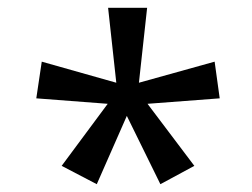

<svg xmlns="http://www.w3.org/2000/svg" viewBox="-20 -765 647 492"><path d="M138 -340 256 -499 73 -513 87 -607 278 -553 257 -745H357L336 -553L530 -607L543 -513L358 -499L478 -340L391 -293L305 -468L228 -293Z"/></svg>

Font: lmalayalam15
Style: Book
Weight: 400
Designer: Jelle Bosma - Monotype Design Team
Foundry: Monotype Imaging Inc.
Version: Version 2.003